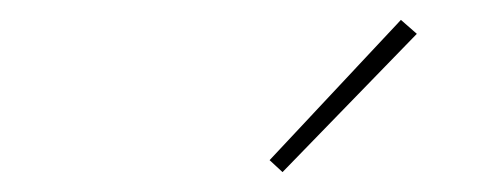

<svg xmlns="http://www.w3.org/2000/svg" viewBox="-20 -767 490 193"><path d="M264 -594 251 -606 383 -747 399 -733Z"/></svg>

Font: Iosevka Etoile Thin Oblique
Style: Regular
Weight: 100
Italic angle: -9°
Designer: Belleve Invis
Foundry: Belleve Invis
Version: Version 15.5.2; ttfautohint (v1.8.4)